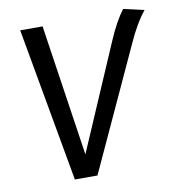

<svg xmlns="http://www.w3.org/2000/svg" viewBox="-79 -775 779 846"><g transform="rotate(-10 310.0 -351.5)"><path d="M527.8 -703.1 620.1 -682.1Q578.1 -630.4 540 -544.9L289.1 0H188L64.9 -689H165L252.9 -101.1L458 -577.1Q491.7 -655.3 527.8 -703.1Z"/></g></svg>

Font: FiraSans-Italic
Style: Italic
Weight: 400
Italic angle: -8°
Designer: Carrois Corporate & Edenspiekermann AG
Foundry: Carrois Corporate GbR & Edenspiekermann AG
Version: Version 3.106;PS 003.106;hotconv 1.0.70;makeotf.lib2.5.58329